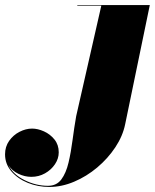

<svg xmlns="http://www.w3.org/2000/svg" viewBox="-255 -480 613 760"><path d="M338 -460 240.5 11.5Q231 58.5 201.5 103Q172 147.5 129.8 183Q87.5 218.5 38.5 239.2Q-10.5 260 -59.5 260Q-105 260 -145 243.8Q-185 227.5 -210 198.2Q-235 169 -235 131Q-235 100.5 -218.8 77.5Q-202.5 54.5 -177.8 41.8Q-153 29 -128 29Q-105.5 29 -81 40Q-56.5 51 -39.5 72Q-22.5 93 -22.5 123Q-22.5 148 -37.5 170.2Q-52.5 192.5 -77 206.2Q-101.5 220 -131 220Q-157 220 -182.2 208Q-207.5 196 -221.5 174Q-202.5 211 -157.5 233.2Q-112.5 255.5 -65 255.5Q-31 255.5 -12.2 230.2Q6.5 205 16.2 163.8Q26 122.5 32.2 74.2Q38.5 26 46.5 -20L146 -457.5H51V-460Z"/></svg>

Font: Bodoni* 72pt Fatface
Style: Italic
Weight: 900
Italic angle: -13°
Version: Version 2.3